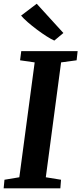

<svg xmlns="http://www.w3.org/2000/svg" viewBox="-24 -1020 441 1040"><path d="M-4.2 0 0.2 -46.4 80.7 -59.8 163.8 -682 84.7 -693.4 91.1 -743H396.5L391 -693.4L306.9 -682L224.1 -59.8L306.6 -46.4L302.9 0ZM270.2 -800.2Q253 -807.7 228 -823.6Q203 -839.5 176.4 -859.5Q149.8 -879.4 126.6 -899.5Q103.5 -919.6 90.2 -935.4L174.9 -999.7L319.3 -841.2Z"/></svg>

Font: Merriweather Light
Style: Italic
Weight: 300
Italic angle: -7.8°
Designer: Eben Sorkin
Foundry: Eben Sorkin
Version: Version 2.101